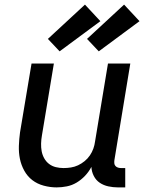

<svg xmlns="http://www.w3.org/2000/svg" viewBox="-20 -806 640 834"><path d="M226 8Q198 8 170 0.5Q142 -7 120.5 -23.5Q99 -40 85.5 -64.5Q72 -89 66.5 -116Q61 -143 62 -172.5Q63 -202 67 -231L117 -530H214L162 -217Q159 -200 158.5 -182.5Q158 -165 161 -149Q164 -133 172 -118.5Q180 -104 193 -94Q206 -84 222.5 -80Q239 -76 256 -76Q272 -76 288 -78.5Q304 -81 319 -88Q334 -95 347.5 -106Q361 -117 370.5 -131Q380 -145 385.5 -160.5Q391 -176 393 -192L449 -530H546L477 -111Q476 -104 476.5 -97Q477 -90 481.5 -85Q486 -80 492.5 -78Q499 -76 506 -76H524V8H492Q471 8 450.5 3.5Q430 -1 413.5 -12Q397 -23 387.5 -41.5Q378 -60 377 -81Q366 -60 349.5 -42.5Q333 -25 313 -13Q293 -1 270.5 3.5Q248 8 226 8ZM409 -583 358 -637 519 -786 586 -714ZM239 -583 188 -637 349 -786 416 -714Z"/></svg>

Font: Iosevka Curly Medium Extended
Style: Italic
Weight: 500
Width: 7
Italic angle: -9°
Monospace: yes
Designer: Belleve Invis
Foundry: Belleve Invis
Version: Version 11.1.0; ttfautohint (v1.8.3)